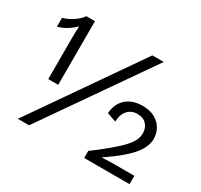

<svg xmlns="http://www.w3.org/2000/svg" viewBox="-141 -849 1087 1037"><g transform="rotate(30 403.0 -330.5)"><path d="M120 -665H174V-268H112V-526Q112 -543 112.5 -561.5Q113 -580 114 -598Q93 -577 66.5 -560.5Q40 -544 11 -537V-592Q29 -596 50.5 -607Q72 -618 91 -633.5Q110 -649 120 -665ZM77 0 535 -660H606L147 0ZM493 4V-40Q516 -57 540.5 -76Q565 -95 584 -111Q630 -149 655 -176Q680 -203 690.5 -224.5Q701 -246 701 -269Q701 -302 681 -324Q661 -346 624 -346Q587 -346 564 -320.5Q541 -295 540 -250L483 -270Q487 -330 525.5 -364Q564 -398 627 -398Q673 -398 704 -380.5Q735 -363 751 -334.5Q767 -306 767 -272Q767 -243 752 -213Q737 -183 706.5 -152Q676 -121 631 -87Q621 -79 604.5 -68Q588 -57 574 -46V-45Q583 -46 602.5 -47Q622 -48 632 -48H776V4Z"/></g></svg>

Font: Kantumruy Pro
Style: Regular
Weight: 400
Designer: Sovichet Tep
Foundry: Sovichet Tep
Version: Version 1.002